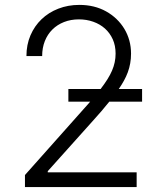

<svg xmlns="http://www.w3.org/2000/svg" viewBox="-20 -757 650 777"><path d="M81 0V-48.7L318.5 -315.7Q325.6 -323.5 332.2 -331Q338.8 -338.4 344.8 -345.5H256.7V-396.7H387.1Q403.1 -417.6 414.6 -435.9Q426.1 -454.2 433.4 -471.2Q440.7 -488.3 444.2 -505.1Q447.8 -522 447.8 -540.1Q447.8 -572.4 436.3 -598Q424.7 -623.6 404.7 -641.5Q384.6 -659.4 357.4 -669Q330.3 -678.6 299.4 -678.6Q266.3 -678.6 239 -667.8Q211.6 -657 191.9 -637.4Q172.2 -617.9 161.4 -590.6Q150.6 -563.2 150.6 -530.2H87Q87 -576 103.3 -614Q119.7 -652 148.3 -679.3Q176.8 -706.7 216.1 -721.9Q255.3 -737.2 301.1 -737.2Q362.2 -737.2 409.4 -710.9Q432.9 -697.8 451.5 -679.9Q470.2 -661.9 483.3 -640.1Q496.4 -618.3 503.4 -593Q510.3 -567.8 510.3 -540.1Q510.3 -519.2 506.9 -500.5Q503.6 -481.9 497.2 -464.5Q490.8 -447.1 481.5 -430.4Q472.3 -413.7 460.6 -396.7H555V-345.5H422.2Q408 -327.4 391 -307.7Q373.9 -288 353.7 -265.6L173.3 -64.3V-59.7H533V0Z"/></svg>

Font: Inter P Light
Style: Regular
Weight: 300
Designer: Rasmus Andersson
Foundry: rsms
Version: Version 3.018;git-588b23468